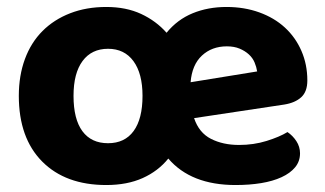

<svg xmlns="http://www.w3.org/2000/svg" viewBox="-20 -516 933 551"><path d="M285 -496Q342 -496 385 -476Q428 -456 458 -422Q489 -460 533 -478Q577 -496 630 -496Q681 -496 724 -480.5Q767 -465 797.5 -437Q828 -409 845 -370Q862 -331 862 -285Q862 -253 844.5 -237Q827 -221 796 -216L537 -177Q551 -135 585.5 -117.5Q620 -100 666 -100Q708 -100 745 -111.5Q782 -123 805 -137Q820 -127 830.5 -111Q841 -95 841 -76Q841 -53 827 -36Q813 -19 788 -7.5Q763 4 729.5 9.5Q696 15 656 15Q528 15 463 -61Q434 -25 389.5 -5Q345 15 285 15Q168 15 101 -52.5Q34 -120 34 -241Q34 -299 51.5 -346.5Q69 -394 102 -427Q135 -460 181.5 -478Q228 -496 285 -496ZM290 -376Q243 -376 217 -341Q191 -306 191 -241Q191 -174 216.5 -139.5Q242 -105 290 -105Q338 -105 363.5 -140Q389 -175 389 -241Q389 -305 363 -340.5Q337 -376 290 -376ZM631 -383Q588 -383 559.5 -356.5Q531 -330 527 -280L718 -311Q716 -324 710.5 -337Q705 -350 694 -360Q683 -370 667.5 -376.5Q652 -383 631 -383Z"/></svg>

Font: Baloo Bhaina 2
Style: Bold
Weight: 700
Designer: Yesha Goshar, Manish Minz, Shuchita Grover and Ek Type
Foundry: Ek Type
Version: Version 1.640;hotconv 1.0.111;makeotfexe 2.5.65597; ttfautoh